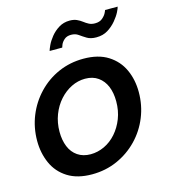

<svg xmlns="http://www.w3.org/2000/svg" viewBox="-110 -816 802 913"><g transform="rotate(-15 291.0 -359.5)"><path d="M231 10Q159 10 111.5 -20Q64 -50 41.5 -100.5Q19 -151 19 -211Q19 -276 42.5 -334Q66 -392 109 -437Q152 -482 209 -507Q266 -532 332 -532Q405 -532 452.5 -502Q500 -472 523 -422Q546 -372 546 -311Q546 -246 522.5 -188Q499 -130 456 -85.5Q413 -41 355.5 -15.5Q298 10 231 10ZM249 -84Q284 -84 317 -99.5Q350 -115 375.5 -144Q401 -173 416 -211.5Q431 -250 431 -296Q431 -338 418 -369.5Q405 -401 379 -419.5Q353 -438 315 -438Q280 -438 247.5 -422Q215 -406 189 -377Q163 -348 148 -309Q133 -270 133 -225Q133 -184 146 -152Q159 -120 185.5 -102Q212 -84 249 -84ZM419 -614Q391 -614 373 -625Q355 -636 340.5 -646.5Q326 -657 305 -657Q284 -657 271.5 -646Q259 -635 254 -623Q249 -611 249 -609H187Q189 -617 197.5 -635.5Q206 -654 222.5 -674.5Q239 -695 262.5 -709.5Q286 -724 316 -724Q336 -724 350.5 -717.5Q365 -711 376.5 -702Q388 -693 400.5 -686.5Q413 -680 430 -680Q453 -680 466.5 -691.5Q480 -703 486 -715Q492 -727 492 -729H554Q553 -722 544 -704Q535 -686 517.5 -665Q500 -644 476 -629Q452 -614 419 -614Z"/></g></svg>

Font: Raleway Thin SemiBold
Style: Italic
Weight: 600
Italic angle: -12°
Version: Version 4.026